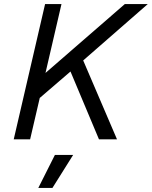

<svg xmlns="http://www.w3.org/2000/svg" viewBox="-20 -680 741 937"><path d="M47 0 200 -660H280L202 -324L589 -660H701L386 -385L551 0H463L324 -331L174 -202L127 0ZM337 76 236 237H167L248 76Z"/></svg>

Font: Elaine Sans
Style: Italic
Weight: 400
Italic angle: -13°
Designer: Wei Huang
Foundry: Wei Huang
Version: Version 2.001;December 24, 2019;FontCreator 12.0.0.2547 64-b